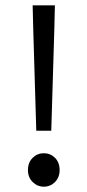

<svg xmlns="http://www.w3.org/2000/svg" viewBox="-20 -690 329 722"><path d="M116.4 -198.5 105.1 -576.4 102.8 -670H186.4L184.2 -576.4L172.8 -198.5ZM144.6 12Q120.6 12 102.8 -5.5Q85.1 -23.1 85.1 -50.3Q85.1 -79.1 102.8 -96.5Q120.6 -113.8 144.6 -113.8Q169.6 -113.8 186.9 -96.5Q204.2 -79.1 204.2 -50.3Q204.2 -23.1 186.9 -5.5Q169.6 12 144.6 12Z"/></svg>

Font: SourceSans3VF
Style: Regular
Weight: 200
Designer: Paul D. Hunt
Foundry: Adobe
Version: Version 3.052;hotconv 1.1.0;makeotfexe 2.6.0